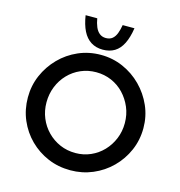

<svg xmlns="http://www.w3.org/2000/svg" viewBox="-134 -1069 1123 1196"><g transform="rotate(15 427.5 -471.0)"><path d="M55 -363Q55 -439 84 -506Q113 -573 164 -625Q215 -677 282.5 -706.5Q350 -736 427 -736Q503 -736 570.5 -706.5Q638 -677 689.5 -625Q741 -573 770.5 -506Q800 -439 800 -363Q800 -286 770.5 -218.5Q741 -151 689.5 -100Q638 -49 570.5 -20.5Q503 8 427 8Q349 8 282 -20.5Q215 -49 164 -99.5Q113 -150 84 -217.5Q55 -285 55 -363ZM175 -363Q175 -309 194.5 -262Q214 -215 249 -179.5Q284 -144 330 -124Q376 -104 430 -104Q482 -104 527.5 -124Q573 -144 607 -179.5Q641 -215 660.5 -262Q680 -309 680 -363Q680 -418 660 -465Q640 -512 606 -548Q572 -584 526 -604Q480 -624 427 -624Q374 -624 328 -604Q282 -584 247.5 -548Q213 -512 194 -464.5Q175 -417 175 -363ZM428 -770Q384 -770 351.5 -790.5Q319 -811 299 -851Q279 -891 270 -950H345Q350 -920 360 -896Q370 -872 387 -858.5Q404 -845 428 -845Q454 -845 470 -858.5Q486 -872 495 -896Q504 -920 509 -950H585Q576 -890 556 -849.5Q536 -809 504 -789.5Q472 -770 428 -770Z"/></g></svg>

Font: Josefin Sans Thin SemiBold
Style: Regular
Weight: 600
Version: Version 2.000